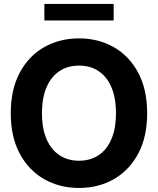

<svg xmlns="http://www.w3.org/2000/svg" viewBox="-20 -929 789 959"><path d="M374.6 9.8Q278 9.8 200.7 -34.2Q123.4 -78.1 78.6 -161.6Q33.8 -245 33.8 -363.3Q33.8 -482.3 78.6 -566Q123.4 -649.7 200.7 -693.5Q278 -737.3 374.6 -737.3Q471.4 -737.3 548.3 -693.5Q625.3 -649.7 670.2 -566Q715 -482.3 715 -363.3Q715 -244.7 670.2 -161.3Q625.3 -77.8 548.3 -34Q471.4 9.8 374.6 9.8ZM374.6 -126.2Q430.6 -126.2 472 -153.5Q513.5 -180.8 536.3 -233.7Q559.2 -286.6 559.2 -363.3Q559.2 -440.4 536.3 -493.6Q513.5 -546.8 472 -574.1Q430.6 -601.4 374.6 -601.4Q318.9 -601.4 277.4 -574.1Q235.8 -546.8 212.7 -493.6Q189.6 -440.4 189.6 -363.3Q189.6 -286.6 212.7 -233.7Q235.8 -180.8 277.4 -153.5Q318.9 -126.2 374.6 -126.2ZM547.7 -909.2V-826.8H201.6V-909.2Z"/></svg>

Font: Inter Tight
Style: Regular
Weight: 400
Designer: Rasmus Andersson
Foundry: rsms
Version: Version 3.002